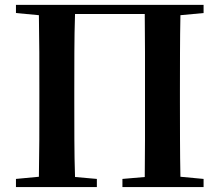

<svg xmlns="http://www.w3.org/2000/svg" viewBox="-20 -761 893 781"><path d="M44.9 -708V-741.2H808.1V-708L713.9 -699.2Q712.4 -624 712.2 -547.6Q711.9 -471.2 711.9 -394V-346.2Q711.9 -270 712.2 -193.8Q712.4 -117.7 713.9 -42L808.1 -33.2V0H478V-33.2L568.8 -41Q569.8 -116.2 569.8 -192.1Q569.8 -268.1 569.8 -347.2V-394Q569.8 -472.2 569.8 -549.6Q569.8 -627 568.8 -704.1H285.2Q282.7 -627.4 282.5 -549.8Q282.2 -472.2 282.2 -394V-347.2Q282.2 -269 282.5 -192.9Q282.7 -116.7 285.2 -41L374 -33.2V0H44.9V-33.2L138.2 -42Q139.6 -116.2 139.9 -192.4Q140.1 -268.6 140.1 -346.2V-394Q140.1 -470.7 139.9 -546.9Q139.6 -623 138.2 -699.2Z"/></svg>

Font: Source Han Serif TW
Style: Bold
Weight: 700
Designer: Ryoko NISHIZUKA Ë•øÂ°öÊ∂ºÂ≠ê (kana & ideographs); Frank Grie√ühammer (Latin, Greek & Cyrillic); Wenlong ZHANG Âº†ÊñáÈæô 
Foundry: Adobe
Version: Version 2.003;hotconv 1.1.1;makeotfexe 2.6.0